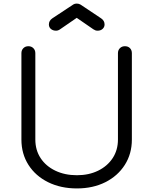

<svg xmlns="http://www.w3.org/2000/svg" viewBox="-20 -1040 859 1076"><path d="M411 16Q320 16 249.5 -19Q179 -54 139.5 -116Q100 -178 100 -258V-742Q100 -759 111 -770Q122 -781 139 -781Q156 -781 167 -770Q178 -759 178 -742V-258Q178 -199 207.5 -154Q237 -109 290 -83.5Q343 -58 411 -58Q478 -58 530 -83.5Q582 -109 611.5 -154Q641 -199 641 -258V-742Q641 -759 652 -770Q663 -781 680 -781Q698 -781 708.5 -770Q719 -759 719 -742V-258Q719 -178 679.5 -116Q640 -54 570.5 -19Q501 16 411 16ZM294 -868Q277 -868 265.5 -877.5Q254 -887 254 -903Q254 -924 273 -937L391 -1015Q399 -1020 410 -1020Q416 -1020 421 -1018.5Q426 -1017 430 -1015L547 -937Q566 -924 566 -903Q566 -888 555 -878Q544 -868 527 -868Q520 -868 514.5 -870Q509 -872 503 -876L410 -940L317 -876Q306 -868 294 -868Z"/></svg>

Font: Comfortaa
Style: Regular
Weight: 400
Designer: Johan Aakerlund
Foundry: Johan Aakerlund
Version: Version 3.104; ttfautohint (v1.8.1.43-b0c9)